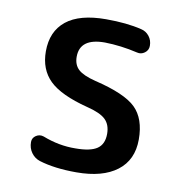

<svg xmlns="http://www.w3.org/2000/svg" viewBox="-66 -592 633 665"><g transform="rotate(10 250.0 -260.0)"><path d="M242.2 -219.7Q147.5 -244.1 107.9 -282.7Q68.4 -321.3 68.4 -384.8Q68.4 -455.1 115.2 -492.7Q162.1 -530.3 254.9 -530.3Q328.1 -530.3 379.9 -517.6Q397.5 -513.7 408.7 -499.5Q419.9 -485.4 419.9 -465.8Q419.9 -450.2 407.2 -440.9Q394.5 -431.6 379.9 -435.5Q321.3 -449.2 264.6 -450.2Q176.8 -450.2 176.8 -384.8Q176.8 -356.4 194.3 -340.3Q211.9 -324.2 254.9 -313.5Q361.3 -288.1 399.9 -250.5Q438.5 -212.9 438.5 -139.6Q438.5 -67.4 387.7 -28.8Q336.9 9.8 245.1 9.8Q168 9.8 114.3 -6.8Q95.7 -12.7 84 -28.8Q72.3 -44.9 72.3 -66.4Q72.3 -81.1 85 -89.4Q97.7 -97.7 112.3 -92.8Q169.9 -70.3 227.5 -71.3Q280.3 -71.3 303.7 -87.4Q327.1 -103.5 327.1 -139.6Q327.1 -171.9 308.6 -189.9Q290 -208 242.2 -219.7Z"/></g></svg>

Font: Rounded Mgen+ 1mn medium
Style: Regular
Weight: 500
Designer: [Source Han Sans]
Ryoko NISHIZUKA  (kana & ideographs); Paul D. Hunt (Latin, Greek & Cyrillic); Wenlong ZHANG  (bopomofo
Version: Version 1.059.20150602